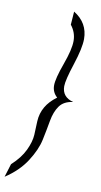

<svg xmlns="http://www.w3.org/2000/svg" viewBox="-107 -759 509 968"><g transform="rotate(10 147.0 -274.5)"><path d="M-9.8 166 11.2 98.1Q57.1 56.2 78.1 12Q99.1 -32.2 101.1 -68.1Q103 -104 104 -138.2Q107.9 -219.2 182.1 -272.9Q156.2 -295.9 156 -330.6Q155.8 -365.2 184.8 -445.1Q213.9 -524.9 213.9 -568.4Q213.9 -611.8 186 -647L190.9 -714.8Q264.2 -669.9 264.2 -586.9Q264.2 -541 235.6 -453.6Q207 -366.2 207 -335.9Q207 -280.8 265.1 -265.1Q218.3 -259.3 196.5 -228.8Q174.8 -198.2 166.5 -150.6Q158.2 -103 147.2 -51Q136.2 1 97.7 61Q59.1 121.1 -9.8 166Z"/></g></svg>

Font: Marck Script
Style: Regular
Weight: 400
Designer: Denis Masharov, Marck Fogel
Foundry: Denis Masharov
Version: Version 1.002